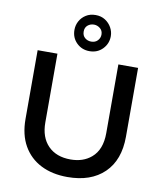

<svg xmlns="http://www.w3.org/2000/svg" viewBox="-102 -1046 963 1136"><g transform="rotate(10 379.5 -477.5)"><path d="M380.5 8.5Q289 8.5 221 -26Q153 -60.5 115.2 -126.5Q77.5 -192.5 77.5 -287V-700H196.5V-287Q196.5 -197.5 245.8 -147.2Q295 -97 381 -97Q456.5 -97 505.5 -139Q562.5 -187.5 562.5 -287V-700H681V-287Q681 -146 601.2 -68.8Q521.5 8.5 380.5 8.5ZM380 -747.5Q334 -747.5 302.5 -778.5Q271 -809.5 271 -856.5Q271 -884.5 284.2 -909Q297.5 -933.5 322 -949Q346.5 -964.5 380 -964.5Q413 -964.5 437.5 -948.8Q462 -933 475.8 -908.2Q489.5 -883.5 489.5 -856.5Q489.5 -811.5 458.5 -779.5Q427.5 -747.5 380 -747.5ZM380 -805Q405 -805 419.2 -820.5Q433.5 -836 433.5 -856.5Q433.5 -880 416.8 -893.5Q400 -907 380 -907Q358.5 -907 342.5 -893.8Q326.5 -880.5 326.5 -856.5Q326.5 -832 342.5 -818.5Q358.5 -805 380 -805Z"/></g></svg>

Font: Argentum Novus Medium
Style: Regular
Weight: 500
Designer: Julieta Ulanovsky (font) & Cristiano Sobral (main changes)
Foundry: Julieta Ulanovsky (font) & Cristiano Sobral (main changes)
Version: Version 3.00;November 27, 2020;FontCreator 13.0.0.2655 64-bi